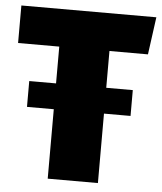

<svg xmlns="http://www.w3.org/2000/svg" viewBox="-51 -741 661 785"><g transform="rotate(5 279.5 -348.0)"><path d="M538 -542 559 -696H5V-542H174V-391H64V-285H174V0H380V-285H489V-391H380V-542Z"/></g></svg>

Font: Fira Sans Heavy
Style: Regular
Weight: 900
Designer: bBox Type GmbH & Carrois Corporate GbR & Edenspiekermann AG
Foundry: bBox Type GmbH & Carrois Corporate GbR & Edenspiekermann AG
Version: Version 4.300;PS 004.300;hotconv 1.0.88;makeotf.lib2.5.64775